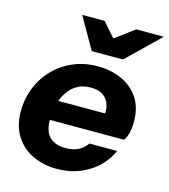

<svg xmlns="http://www.w3.org/2000/svg" viewBox="-111 -828 816 927"><g transform="rotate(15 296.5 -365.0)"><path d="M258 10Q192 10 137.5 -15.5Q83 -41 51 -91.5Q19 -142 19 -216Q19 -263 32.5 -307.5Q46 -352 72 -390.5Q98 -429 135.5 -458Q173 -487 220 -503.5Q267 -520 323 -520Q388 -520 442 -496Q496 -472 528 -424.5Q560 -377 560 -305Q560 -274 553.5 -249Q547 -224 536 -210H103L124 -309H439L410 -279Q416 -302 415 -325.5Q414 -349 403.5 -368.5Q393 -388 372 -400Q351 -412 317 -412Q282 -412 256.5 -399.5Q231 -387 213.5 -366Q196 -345 185 -319Q174 -293 169.5 -266Q165 -239 165 -215Q165 -151 194 -124.5Q223 -98 272 -98Q313 -98 339 -112.5Q365 -127 379 -149H518Q484 -74 414.5 -32Q345 10 258 10ZM275 -583 185 -740H297L409 -613H285L455 -740H593L431 -583Z"/></g></svg>

Font: Instrument Sans
Style: Bold Italic
Weight: 700
Italic angle: -13°
Designer: Rodrigo Fuenzalida
Foundry: fragTYPE
Version: Version 1.000;gftools[0.9.28]